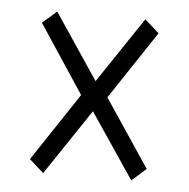

<svg xmlns="http://www.w3.org/2000/svg" viewBox="-39 -546 486 495"><g transform="rotate(5 204.0 -298.0)"><path d="M90 -89 53 -122 170 -298 53 -475 90 -507 204 -337 318 -507 355 -474 238 -298 355 -123 318 -90 204 -259Z"/></g></svg>

Font: Georama SemiCondensed Light
Style: Regular
Weight: 300
Width: 4
Designer: Jean-Baptiste Levee
Foundry: Production Type
Version: Version 1.000